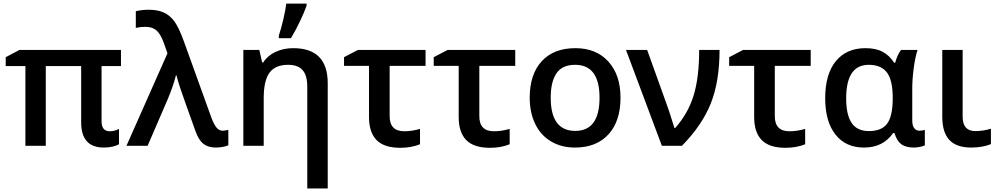

<svg xmlns="http://www.w3.org/2000/svg" viewBox="-20 -821 5618 1081"><path d="M598.1 -82Q624.5 -82 649.9 -95.2V-8.8Q637.7 -1.5 615 4.2Q592.3 9.8 564.9 9.8Q437 9.8 437 -131.8V-449.2H237.8V0H123V-449.2H12.2V-499L89.8 -540H661.1V-449.2H551.8V-138.2Q551.8 -82 598.1 -82Z M691.9 0 922.9 -521 900.9 -583Q882.8 -631.3 860.1 -650.6Q837.4 -669.9 797.9 -669.9Q770.5 -669.9 744.6 -664.1V-757.8Q777.8 -766.1 817.9 -766.1Q868.2 -766.1 902.6 -750.2Q937 -734.4 961.7 -700.7Q986.3 -667 1012.7 -595.2L1169.9 -159.2Q1184.1 -121.1 1198.7 -103Q1213.4 -85 1233.9 -85Q1242.7 -85 1265.6 -89.8V-2.9Q1252.9 2.9 1232.9 6.3Q1212.9 9.8 1195.8 9.8Q1151.9 9.8 1125 -11.5Q1098.1 -32.7 1080.1 -84Q1010.3 -278.3 994.1 -327.1Q978 -376 973.6 -397H970.7Q953.6 -331.1 923.8 -261.2L811 0Z M1350.1 0ZM1825.2 240.2H1710V-332Q1710 -396.5 1683.6 -426.3Q1657.2 -456.1 1602.1 -456.1Q1530.3 -456.1 1497.6 -411.9Q1464.8 -367.7 1464.8 -269V0H1350.1V-540H1439.9L1456.1 -469.2H1461.9Q1486.3 -507.8 1531.2 -528.8Q1576.2 -549.8 1630.9 -549.8Q1825.2 -549.8 1825.2 -352.1ZM1549.8 -620.1Q1563 -660.2 1575.2 -712.2Q1587.4 -764.2 1591.8 -800.8H1706.1V-789.1Q1694.3 -754.4 1669.4 -702.1Q1644.5 -649.9 1618.2 -606H1549.8Z M2173.8 -450.2V-167Q2173.8 -82 2255.9 -82Q2299.3 -82 2344.7 -95.2V-8.8Q2295.4 11.2 2233.9 11.2Q2143.1 11.2 2100.3 -32.2Q2057.6 -75.7 2057.6 -162.1V-450.2H1917V-499L1995.6 -540H2376V-450.2Z M2678.7 -450.2V-167Q2678.7 -82 2760.7 -82Q2804.2 -82 2849.6 -95.2V-8.8Q2800.3 11.2 2738.8 11.2Q2647.9 11.2 2605.2 -32.2Q2562.5 -75.7 2562.5 -162.1V-450.2H2421.9V-499L2500.5 -540H2880.9V-450.2Z M2962.4 0ZM3473.6 -271Q3473.6 -138.7 3405.8 -64.5Q3337.9 9.8 3216.8 9.8Q3141.1 9.8 3083 -24.4Q3024.9 -58.6 2993.7 -122.6Q2962.4 -186.5 2962.4 -271Q2962.4 -402.3 3029.8 -476.1Q3097.2 -549.8 3219.7 -549.8Q3336.9 -549.8 3405.3 -474.4Q3473.6 -398.9 3473.6 -271ZM3080.6 -271Q3080.6 -84 3218.8 -84Q3355.5 -84 3355.5 -271Q3355.5 -456.1 3217.8 -456.1Q3145.5 -456.1 3113 -408.2Q3080.6 -360.4 3080.6 -271Z M3504.4 -540H3623.5L3729.5 -245.1Q3745.1 -204.6 3777.3 -100.1H3781.2Q3854 -181.6 3885.3 -283.7Q3916.5 -385.7 3916.5 -540H4031.2Q4031.2 -361.3 3981.4 -237.5Q3931.6 -113.8 3819.3 0H3706.5Z M4342.3 -450.2V-167Q4342.3 -82 4424.3 -82Q4467.8 -82 4513.2 -95.2V-8.8Q4463.9 11.2 4402.3 11.2Q4311.5 11.2 4268.8 -32.2Q4226.1 -75.7 4226.1 -162.1V-450.2H4085.4V-499L4164.1 -540H4544.4V-450.2Z M4872.1 -83Q4943.4 -83 4974.4 -124.3Q5005.4 -165.5 5006.3 -263.2V-269Q5006.3 -369.6 4973.6 -412.8Q4940.9 -456.1 4871.1 -456.1Q4744.1 -456.1 4744.1 -267.1Q4744.1 -174.8 4774.9 -128.9Q4805.7 -83 4872.1 -83ZM4844.2 9.8Q4741.7 9.8 4683.8 -63.5Q4626 -136.7 4626 -268.1Q4626 -403.3 4685.8 -476.6Q4745.6 -549.8 4853 -549.8Q4911.6 -549.8 4950 -529.1Q4988.3 -508.3 5014.2 -467.8H5020Q5033.2 -515.1 5053.2 -540H5146Q5132.8 -500 5124.5 -437.3Q5116.2 -374.5 5116.2 -325.2V-142.1Q5116.2 -114.3 5127 -99.6Q5137.7 -85 5157.2 -85Q5172.4 -85 5187 -89.8V-2.9Q5179.2 2 5159.9 5.9Q5140.6 9.8 5126 9.8Q5079.6 9.8 5054.2 -9.3Q5028.8 -28.3 5016.1 -71.8H5008.3Q4952.1 9.8 4844.2 9.8Z M5399.9 -540V-164.1Q5399.9 -83 5471.2 -83Q5514.6 -83 5559.1 -96.2V-9.8Q5541 -1.5 5511.2 4.2Q5481.4 9.8 5449.2 9.8Q5364.7 9.8 5325 -33.2Q5285.2 -76.2 5285.2 -163.1V-540Z"/></svg>

Font: Open Sans Semibold
Style: Regular
Weight: 600
Foundry: Ascender Corporation
Version: Version 1.10; ttfautohint (v1.5.65-e2d9)